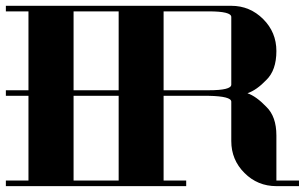

<svg xmlns="http://www.w3.org/2000/svg" viewBox="-20 -635 1040 655"><path d="M0 0V-19H77.1V-308.1H0V-327.1H77.1V-596.2H0V-615.2H769Q832.5 -615.2 877.9 -569.8Q922.9 -524.9 922.9 -460.9Q922.9 -395 888.2 -361.8Q855.5 -327.6 824.2 -316.9Q854 -306.6 888.2 -271Q922.9 -237.8 922.9 -172.9V-19H1000V0H922.9Q858.9 0 814 -44.9Q769 -89.8 769 -153.8V-288.1Q769 -306.6 691.9 -308.1H538.1V-19H615.2V0ZM231 -19H384.8V-308.1H231ZM231 -327.1H384.8V-596.2H231ZM538.1 -327.1H691.9Q769 -327.1 769 -346.2V-577.1Q769 -596.2 691.9 -596.2H538.1Z"/></svg>

Font: Hjet
Style: Regular
Weight: 400
Designer: T. Christopher White
Version: Version 1.2